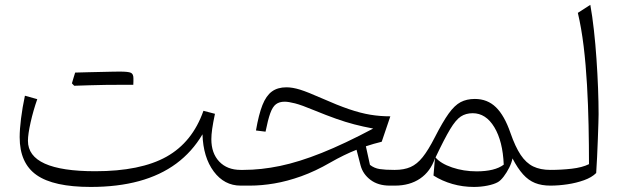

<svg xmlns="http://www.w3.org/2000/svg" viewBox="-20 -756 2539 782"><path d="M804.7 -209Q807.6 -115.2 850.6 -57.6Q893.6 0 960 0H960.4V-64H960Q905.3 -64 873 -97.9Q840.8 -131.8 840.8 -189Q840.8 -206.5 844.2 -231Q847.7 -255.4 855.5 -292.5L808.6 -304.7Q763.7 -176.8 658 -117.7Q552.2 -58.6 367.7 -58.6Q231 -58.6 162.4 -89.6Q93.8 -120.6 93.8 -182.6Q93.8 -209 104.7 -257.8Q115.7 -306.6 131.8 -352.1L81.5 -366.2Q71.3 -318.4 65.7 -273.7Q60.1 -229 60.1 -197.3Q60.1 -91.3 129.2 -43Q198.2 5.4 349.6 5.4Q459 5.4 546.1 -18.3Q633.3 -42 698 -89.8Q762.7 -137.7 804.7 -209ZM473.6 -410.6Q489.3 -410.6 499 -410.6Q508.8 -410.6 514.4 -410.6Q520 -410.6 522.9 -410.6Q523.4 -417 523.4 -424.8Q523.4 -432.6 523.4 -437.5Q523.4 -454.6 513.2 -459.5Q502.9 -464.4 468.3 -464.4Q435.5 -457 402.8 -449Q370.1 -440.9 337.6 -432.9Q305.2 -424.8 272.9 -416.5Q275.4 -414.1 277.6 -411.6Q279.8 -409.2 282.2 -406.7Q312.5 -407.7 344.5 -408.7Q376.5 -409.7 408.9 -410.2Q441.4 -410.6 473.6 -410.6ZM282.2 -406.7Q313.5 -416 344.5 -425.3Q375.5 -434.6 406.5 -444.6Q437.5 -454.6 468.3 -464.4Q459.5 -464.4 440.4 -464.1Q421.4 -463.9 396 -463.1Q370.6 -462.4 342 -461.9Q313.5 -461.4 286.1 -460.4Q282.7 -449.7 279.5 -439Q276.4 -428.2 272.9 -416.5Q275.4 -414.1 277.6 -411.6Q279.8 -409.2 282.2 -406.7Z M1500 -232.4Q1383.3 -170.4 1290.5 -133.3Q1197.8 -96.2 1120.4 -80.1Q1043 -64 971.7 -64H960.4Q953.1 -64 949.5 -56.4Q945.8 -48.8 945.8 -33.2V-30.8Q945.8 -15.1 949.5 -7.6Q953.1 0 960.4 0H998.5Q1044.9 0 1097.2 -8.8Q1149.4 -17.6 1206.8 -38.1Q1264.2 -58.6 1325.7 -94.2Q1353 -109.9 1380.6 -123.3Q1408.2 -136.7 1432.1 -146L1448.7 -82Q1458 -46.9 1489 -23.4Q1520 0 1567.4 0H1588.4V-64H1585Q1548.8 -64 1526.6 -67.4Q1504.4 -70.8 1486.8 -84.5L1470.2 -160.2Q1502.4 -170.9 1534.7 -178.7L1569.8 -282.2Q1527.8 -282.2 1488 -288.8Q1448.2 -295.4 1401.1 -311.5Q1354 -327.6 1290 -356Q1232.9 -381.3 1202.1 -390.9Q1171.4 -400.4 1146.5 -400.4Q1110.8 -400.4 1087.4 -383.3Q1064 -366.2 1048.8 -327.9Q1033.7 -289.6 1022.5 -224.6L1061.5 -219.7Q1071.3 -268.6 1080.8 -294.9Q1090.3 -321.3 1104 -331.5Q1117.7 -341.8 1139.2 -341.8Q1154.8 -341.8 1181.6 -335Q1208.5 -328.1 1258.8 -307.1Q1310.1 -286.1 1348.6 -272.5Q1387.2 -258.8 1422.9 -249.5Q1458.5 -240.2 1500 -232.4Z M1905.3 -294.9Q1959 -294.9 1993.4 -237.8Q2027.8 -180.7 2031.7 -85.4Q2013.7 -71.8 1985.8 -64.9Q1958 -58.1 1921.4 -58.1Q1868.2 -58.1 1821.5 -74Q1774.9 -89.8 1753.9 -114.7Q1790 -190.9 1813.2 -229.5Q1836.4 -268.1 1856.9 -281.5Q1877.4 -294.9 1905.3 -294.9ZM1914.1 -353Q1880.9 -353 1856.2 -340.1Q1831.5 -327.1 1807.4 -293.5Q1783.2 -259.8 1751 -196.8Q1724.6 -145 1701.7 -116.2Q1678.7 -87.4 1652.1 -75.7Q1625.5 -64 1588.4 -64Q1581.1 -64 1577.4 -56.4Q1573.7 -48.8 1573.7 -33.2V-30.8Q1573.7 -15.1 1577.4 -7.6Q1581.1 0 1588.4 0Q1648.9 0 1691.2 -28.8Q1733.4 -57.6 1751.5 -111.3L1745.6 -41Q1780.8 -18.6 1823 -6.6Q1865.2 5.4 1910.2 5.4Q1938.5 5.4 1965.3 0Q1992.2 -5.4 2007.8 -14.2Q2019 -20.5 2031.5 -36.9Q2043.9 -53.2 2054 -73.2Q2064 -93.3 2067.4 -110.8Q2088.4 -70.3 2110.4 -45.9Q2132.3 -21.5 2159.2 -10.7Q2186 0 2221.7 0H2222.2V-64H2221.7Q2180.7 -64 2151.6 -78.1Q2122.6 -92.3 2100.6 -125.2Q2078.6 -158.2 2059.1 -214.4Q2034.7 -285.2 2000 -319.1Q1965.3 -353 1914.1 -353Z M2384.3 -736.3 2333.5 -703.6Q2348.1 -642.1 2357.2 -567.1Q2366.2 -492.2 2370.8 -410.4Q2375.5 -328.6 2377.2 -246.3Q2378.9 -164.1 2378.9 -87.4Q2351.1 -73.7 2308.3 -68.8Q2265.6 -64 2222.2 -64Q2214.8 -64 2211.2 -56.4Q2207.5 -48.8 2207.5 -33.2V-30.8Q2207.5 -15.1 2211.2 -7.6Q2214.8 0 2222.2 0Q2255.4 0 2291.3 -5.4Q2327.1 -10.7 2358.6 -22Q2390.1 -33.2 2408.2 -51.3Q2410.2 -79.1 2411.9 -116Q2413.6 -152.8 2415 -189.7Q2416.5 -226.6 2417.2 -254.2Q2418 -281.7 2418 -291Q2418 -339.4 2415.8 -397.2Q2413.6 -455.1 2409.4 -515.9Q2405.3 -576.7 2398.9 -633.5Q2392.6 -690.4 2384.3 -736.3Z"/></svg>

Font: Pinar-VF-FD
Style: Regular
Weight: 300
Designer: Amin Abedi
Version: Version 3.0